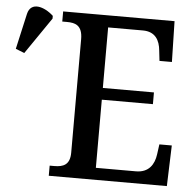

<svg xmlns="http://www.w3.org/2000/svg" viewBox="-62 -778 849 831"><g transform="rotate(5 362.5 -362.5)"><path d="M28 -520 137 -679V-691C97 -728 38 -745 25 -690L-10 -535ZM180 0H693L699 -177H645L639 -133C633 -89 610 -52 554 -52H380V-348H602V-399H380V-662H531C585 -662 605 -626 609 -581L614 -537H668L664 -714H180V-670H200C237 -670 268 -661 268 -601V-108C268 -55 239 -44 200 -44H180Z"/></g></svg>

Font: Noto Serif SemiCondensed Medium
Style: Regular
Weight: 500
Width: 4
Designer: Monotype Design Team
Foundry: Monotype Imaging Inc.
Version: Version 2.014